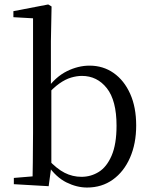

<svg xmlns="http://www.w3.org/2000/svg" viewBox="-20 -825 678 860"><path d="M42 0V-28L126 -35Q127 -64 127 -98Q127 -132 127.5 -166.5Q128 -201 128 -229V-743L40 -748V-775L196 -805L211 -796L208 -641V-437L210 -427V-81V-80L198 9ZM370 15Q324 15 277.5 -8Q231 -31 193 -86H182L195 -111Q234 -69 269.5 -51Q305 -33 345 -33Q387 -33 422.5 -55Q458 -77 480 -128Q502 -179 502 -262Q502 -375 458.5 -430Q415 -485 347 -485Q324 -485 298.5 -477.5Q273 -470 246 -451Q219 -432 186 -395L175 -424H188Q229 -481 279.5 -506Q330 -531 381 -531Q442 -531 489 -498Q536 -465 563 -405Q590 -345 590 -263Q590 -182 562.5 -119Q535 -56 485.5 -20.5Q436 15 370 15Z"/></svg>

Font: Noto Serif JP
Style: Regular
Weight: 400
Designer: Ryoko NISHIZUKA  (kana & ideographs); Frank Grießhammer (Latin, Greek & Cyrillic); Wenlong ZHANG  (bopomofo); Sandoll Co
Foundry: Adobe
Version: Version 2.003-H1;hotconv 1.1.1;makeotfexe 2.6.0